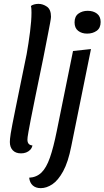

<svg xmlns="http://www.w3.org/2000/svg" viewBox="-20 -774 541 994"><path d="M89 20Q61 20 46 4Q31 -12 31 -39Q31 -47 32 -56.5Q33 -66 35.5 -83Q38 -100 44 -130Q50 -160 59.5 -207.5Q69 -255 83.5 -325.5Q98 -396 118 -494Q128 -550 135.5 -609Q143 -668 143 -708Q143 -719 142.5 -727.5Q142 -736 140 -743Q146 -748 156.5 -751Q167 -754 179 -754Q202 -754 223 -739.5Q244 -725 244 -687Q244 -680 239.5 -655.5Q235 -631 228.5 -598Q222 -565 215.5 -531.5Q209 -498 204 -473Q179 -352 163.5 -276Q148 -200 139.5 -156.5Q131 -113 127.5 -92.5Q124 -72 123 -64.5Q122 -57 122 -51Q122 -37 128.5 -29.5Q135 -22 148 -21Q145 -7 136 2Q127 11 115 15.5Q103 20 89 20ZM191 200Q165 200 149.5 186Q134 172 131 146Q169 144 194.5 119.5Q220 95 238.5 42Q257 -11 274 -96L358 -510L451 -520L349 -17Q333 65 307 112.5Q281 160 251 180Q221 200 191 200ZM431 -600Q403 -600 384.5 -614.5Q366 -629 366 -658Q366 -689 386 -703.5Q406 -718 434 -718Q463 -718 482 -703.5Q501 -689 501 -660Q501 -629 480.5 -614.5Q460 -600 431 -600Z"/></svg>

Font: Sansita Swashed Light
Style: Regular
Weight: 300
Designer: Pablo Cosgaya
Foundry: Omnibus-Type
Version: Version 1.003